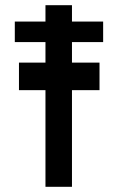

<svg xmlns="http://www.w3.org/2000/svg" viewBox="-20 -719 454 739"><path d="M257 -557V-478H363V-372H257V0H155V-372H53V-478H155V-557H37V-636H155V-699H257V-636H377V-557Z"/></svg>

Font: Turret Road ExtraBold
Style: Regular
Weight: 800
Designer: Noponies
Foundry: Noponies
Version: Version 1.001; ttfautohint (v1.8)